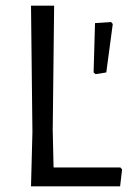

<svg xmlns="http://www.w3.org/2000/svg" viewBox="-20 -661 486 681"><path d="M407 -67 413 -60 406 0H90L95 -193L90 -641H172L167 -200L170 -67ZM374 -583 380 -576 357 -404 319 -398 312 -404 317 -579Z"/></svg>

Font: Alegreya Sans SC
Style: Regular
Weight: 400
Designer: Juan Pablo del Peral
Foundry: Huerta Tipografica
Version: Version 2.007